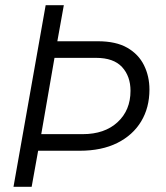

<svg xmlns="http://www.w3.org/2000/svg" viewBox="-20 -720 640 740"><path d="M32 0 156 -700H226L201 -561H357Q427 -561 470.5 -536Q514 -511 535 -468.5Q556 -426 556 -375Q556 -305 524 -252Q492 -199 432 -169Q372 -139 287 -139H127L102 0ZM139 -203H299Q383 -203 433 -249Q483 -295 483 -370Q483 -426 450.5 -461.5Q418 -497 350 -497H190Z"/></svg>

Font: DM Mono Light
Style: Italic
Weight: 300
Italic angle: -10°
Designer: Colophon Foundry
Foundry: Colophon Foundry
Version: Version 1.000; ttfautohint (v1.8.2.53-6de2)